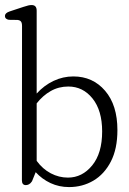

<svg xmlns="http://www.w3.org/2000/svg" viewBox="-23 -750 525 780"><path d="M126 -706.5V-370Q156.5 -403.5 194.8 -421.5Q233 -439.5 275 -439.5Q354 -439.5 404 -381.2Q454 -323 454 -221.5Q454 -145.5 427.5 -94Q401 -42.5 356.5 -16.2Q312 10 257.5 10Q217 10 182.2 -6.2Q147.5 -22.5 122 -50.5L107 -13.5Q101 -4.5 94.5 -1.2Q88 2 82 2Q66 2 66 -17.5L66.5 -644Q66.5 -657 62.2 -662.5Q58 -668 48 -669L13 -669.5Q-3 -672.5 -3 -685Q-3 -697 16 -703.5L72 -722Q85.5 -726.5 92.5 -728Q99.5 -729.5 105.5 -729.5Q126 -729.5 126 -706.5ZM254.5 -398.5Q215.5 -398.5 183.2 -380.2Q151 -362 126 -330V-96.5Q150.5 -63 183.5 -45.8Q216.5 -28.5 253 -28.5Q311 -28.5 351.5 -78Q392 -127.5 392 -216Q392 -301 353 -349.8Q314 -398.5 254.5 -398.5Z"/></svg>

Font: Fraunces 144pt SuperSoft Light
Style: Regular
Weight: 300
Version: Version 1.000;[0bf87f6ff]